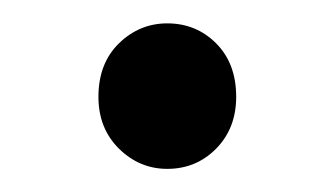

<svg xmlns="http://www.w3.org/2000/svg" viewBox="-20 -405 289 166"><path d="M124.6 -259Q100.6 -259 82.8 -276.5Q65.1 -294.1 65.1 -321.3Q65.1 -350.1 82.8 -367.5Q100.6 -384.8 124.6 -384.8Q149.6 -384.8 166.9 -367.5Q184.2 -350.1 184.2 -321.3Q184.2 -294.1 166.9 -276.5Q149.6 -259 124.6 -259Z"/></svg>

Font: Source Sans Variable
Style: Regular
Weight: 200
Designer: Paul D. Hunt
Foundry: Adobe Systems Incorporated
Version: Version 3.006;hotconv 1.0.111;makeotfexe 2.5.65597